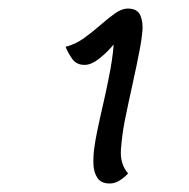

<svg xmlns="http://www.w3.org/2000/svg" viewBox="-20 -803 450 456"><path d="M240.7 -367.2Q220.2 -367.2 211.4 -380.4Q202.6 -393.6 201.9 -413.1Q201.2 -432.6 204.1 -452.9Q207 -473.1 210 -487.3Q216.8 -520.5 224.6 -554Q232.4 -587.4 238.8 -620.6Q242.7 -639.6 245.6 -658.9Q248.5 -678.2 250 -697.3Q248 -695.3 246.3 -693.1Q244.6 -690.9 242.2 -688.5Q230 -674.8 213.1 -661.9Q196.3 -648.9 180.7 -648.9Q161.6 -648.9 151.6 -663.1Q141.6 -677.2 135.7 -691.9Q158.2 -697.3 178.7 -711.9Q199.2 -726.6 217.8 -742.9Q236.3 -759.3 252.9 -771Q269.5 -782.7 283.2 -782.7Q306.6 -782.7 313.5 -766.1Q320.3 -749.5 318.1 -727.5Q315.9 -705.6 312.5 -688.5Q304.2 -645 294.4 -601.3Q284.7 -557.6 275.9 -514.2Q270 -483.9 267.3 -448.7Q264.6 -413.6 284.2 -391.1Q275.9 -381.8 264.4 -374.5Q252.9 -367.2 240.7 -367.2Z"/></svg>

Font: Lumanosimo
Style: Regular
Weight: 400
Designer: The DocRepair Project, Eduardo Rodriguez Tunni
Foundry: Google
Version: Version 1.010